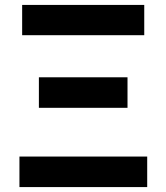

<svg xmlns="http://www.w3.org/2000/svg" viewBox="-20 -760 676 780"><path d="M59 -124H578V0H59ZM138 -446H498V-322H138ZM70 -740H566V-617H70Z"/></svg>

Font: SpoqaHanSans-Bold
Style: Regular
Weight: 700
Designer: [Spoqa Han Sans] Dong-huui Kim \uAE40 \uB3D9 \uD718   [Noto Sans] Ryoko NISHIZUKA \u897F \u585A \u6DBC \u5B50  (kana & i
Foundry: Spoqa (http://www.spoqa-han-sans.com)
Version: Version 2.000